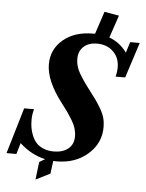

<svg xmlns="http://www.w3.org/2000/svg" viewBox="-94 -810 721 945"><g transform="rotate(5 267.0 -338.0)"><path d="M188 52.7 117.2 88.4 127.9 0.5 155.8 -15.6Q85 -31.7 28.8 -84L12.7 -28.8H-36.1L31.2 -255.9H80.1Q72.3 -229.5 72.3 -203.6Q72.3 -183.6 75.2 -164.8Q78.1 -146 86.4 -125.7Q94.7 -105.5 107.7 -90.8Q120.6 -76.2 143.1 -66.7Q165.5 -57.1 194.3 -57.1Q238.3 -57.1 265.4 -78.6Q292.5 -100.1 292.5 -140.1Q292.5 -159.7 286.6 -179.2Q280.8 -198.7 267.3 -220.7Q253.9 -242.7 243.7 -257.1Q233.4 -271.5 213.9 -296.9Q133.3 -401.4 133.3 -482.9Q133.3 -556.6 189.5 -604.2Q245.6 -651.9 337.4 -651.9H346.7L383.8 -763.7L456.1 -751L418.5 -639.6Q470.7 -621.1 505.9 -572.8L522.5 -626H569.8L513.2 -450.7H465.8Q472.2 -473.6 472.2 -497.6Q472.2 -544.4 441.2 -574.5Q410.2 -604.5 361.3 -604.5Q319.3 -604.5 294.9 -582Q270.5 -559.6 270.5 -521Q270.5 -486.8 289.1 -453.4Q307.6 -419.9 346.2 -370.1Q368.2 -341.3 378.4 -326.9Q388.7 -312.5 402.8 -288.6Q417 -264.6 422.9 -242.9Q428.7 -221.2 428.7 -197.8Q428.7 -118.2 367.2 -64Q305.7 -9.8 212.4 -9.8Q202.1 -9.8 196.3 -10.3Z"/></g></svg>

Font: Elstob 14pt
Style: Bold Italic
Weight: 700
Italic angle: -20°
Designer: Peter S. Baker
Version: Version 1.015